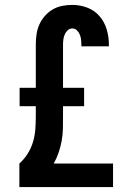

<svg xmlns="http://www.w3.org/2000/svg" viewBox="-20 -763 540 783"><path d="M59 0V-96Q79 -114 93 -136.5Q107 -159 114.5 -184Q122 -209 124 -235Q126 -261 126 -288V-330H60V-405H126V-581Q126 -602 129 -623Q132 -644 140.5 -663Q149 -682 163 -698Q177 -714 195 -724.5Q213 -735 233.5 -739Q254 -743 275 -743Q306 -743 335.5 -732Q365 -721 385.5 -697.5Q406 -674 415 -643.5Q424 -613 424 -582V-574H312V-578Q312 -588 311 -599Q310 -610 306 -620.5Q302 -631 294 -639Q286 -647 275 -647Q264 -647 256 -639.5Q248 -632 244 -622.5Q240 -613 238.5 -602.5Q237 -592 237 -581V-405H323V-330H237V-288Q237 -263 236.5 -238Q236 -213 231.5 -188.5Q227 -164 219 -140.5Q211 -117 199 -96H441V0Z"/></svg>

Font: Iosevka Term Curly
Style: Bold
Weight: 700
Designer: Belleve Invis
Foundry: Belleve Invis
Version: Version 32.3.0